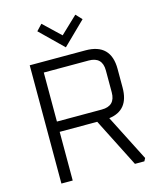

<svg xmlns="http://www.w3.org/2000/svg" viewBox="-130 -991 898 1082"><g transform="rotate(-15 319.0 -449.5)"><path d="M92 0V-690H417Q565 -690 565 -542V-433Q565 -301 448 -286L585 -17L576 0H521L377 -284H158V0ZM158 -344H420Q499 -344 499 -423V-551Q499 -630 420 -630H158ZM183 -864 216 -899 315 -805 414 -899 447 -864 315 -735Z"/></g></svg>

Font: Oxanium Light
Style: Regular
Weight: 300
Designer: Severin Meyer
Version: Version 1.000